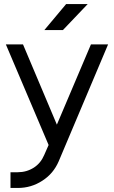

<svg xmlns="http://www.w3.org/2000/svg" viewBox="-20 -720 564 952"><path d="M200 -571H292L415 -700H308ZM9 -500 221 -1 199 49Q182 89 148 111Q112 134 68 134H32V212H68Q135 212 190 176Q218 158 238 134Q258 110 271 80L516 -500H431L262 -102L94 -500Z"/></svg>

Font: Unageo
Style: Regular
Weight: 400
Designer: Richard Sepsi
Foundry: Richard Sepsi
Version: Version 2.000